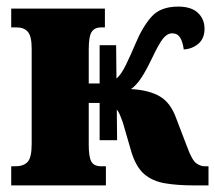

<svg xmlns="http://www.w3.org/2000/svg" viewBox="-20 -562 652 582"><path d="M14 0V-58H27Q51 -58 63.5 -71Q76 -84 76 -125V-415Q76 -452 64.5 -465.5Q53 -479 30 -479H14V-536H298V-479H287Q267 -479 258 -465.5Q249 -452 249 -412V-309H282V-425H332L333 -324Q347 -335 362 -366Q377 -397 390 -428Q411 -479 438.5 -510.5Q466 -542 520 -542Q560 -542 580 -523Q600 -504 600 -475Q600 -446 582 -430Q564 -414 537 -412Q534 -435 526 -448Q518 -461 502 -461Q487 -461 474.5 -445.5Q462 -430 442 -388Q423 -348 408 -325.5Q393 -303 377 -292Q432 -289 465 -269.5Q498 -250 515 -201L546 -120Q562 -76 575 -67Q588 -58 600 -58H612V0H568Q517 0 479.5 -6.5Q442 -13 417.5 -34Q393 -55 379 -99L352 -192Q347 -206 343 -215Q339 -224 334 -230L335 -137H282V-250H249V-123Q249 -86 257 -72Q265 -58 287 -58H301V0Z"/></svg>

Font: Noto Serif Condensed Black
Style: Regular
Weight: 900
Width: 3
Designer: Monotype Design Team
Foundry: Monotype Imaging Inc.
Version: Version 2.015; ttfautohint (v1.8.4.7-5d5b)